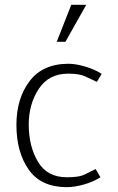

<svg xmlns="http://www.w3.org/2000/svg" viewBox="-20 -762 489 795"><path d="M275 -742H337L251 -589H215ZM396 -28Q366 -9 327 2Q288 13 257 13Q150 13 99 -59.5Q48 -132 48 -245Q48 -354 102.5 -426Q157 -498 264 -498Q293 -498 332.5 -486.5Q372 -475 401 -456L381 -423Q356 -435 332 -446Q308 -457 262 -457Q182 -457 140.5 -394Q99 -331 99 -246Q99 -157 137 -92.5Q175 -28 257 -28Q307 -28 328.5 -38.5Q350 -49 376 -62Z"/></svg>

Font: Palanquin Thin
Style: Regular
Weight: 250
Designer: Pria Ravichandran
Version: Version 1.001